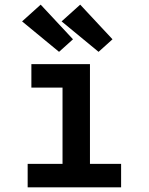

<svg xmlns="http://www.w3.org/2000/svg" viewBox="-20 -806 640 826"><path d="M99 0V-101H249V-429H115V-530H367V-101H501V0ZM404 -583 245 -714 325 -786 464 -637ZM234 -583 75 -714 155 -786 294 -637Z"/></svg>

Font: Iosevka Curly Slab Extended
Style: Bold
Weight: 700
Width: 7
Monospace: yes
Designer: Belleve Invis
Foundry: Belleve Invis
Version: Version 11.1.0; ttfautohint (v1.8.3)